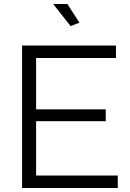

<svg xmlns="http://www.w3.org/2000/svg" viewBox="-20 -937 649 957"><path d="M160 -62V-333H507V-392H160V-648H558V-710H90V0H567V-62ZM332 -807 376 -824 316 -917H245Z"/></svg>

Font: Raleway Reg
Style: Regular
Weight: 400
Designer: Matt McInerney, Pablo Impallari, Rodrigo Fuenzalida
Foundry: Matt McInerney, Pablo Impallari, Rodrigo Fuenzalida
Version: Version 3.00 July 28, 2015